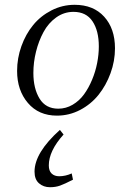

<svg xmlns="http://www.w3.org/2000/svg" viewBox="-20 -472 523 795"><path d="M50.8 -178.2Q50.8 -231 68.6 -280.8Q86.4 -330.6 117.4 -368.4Q148.4 -406.2 193.4 -429.2Q238.3 -452.1 289.1 -452.1Q366.7 -452.1 411.4 -402.8Q456.1 -353.5 456.1 -272Q456.1 -219.2 437.7 -168.9Q419.4 -118.7 388.2 -79.6Q356.9 -40.5 311.8 -16.8Q266.6 6.8 215.8 6.8Q140.1 6.8 95.5 -45.7Q50.8 -98.1 50.8 -178.2ZM118.2 -169.9Q118.2 -105.5 143.8 -63.7Q169.4 -22 221.2 -22Q252.9 -22 280.8 -38.3Q308.6 -54.7 327.9 -81.3Q347.2 -107.9 361.3 -141.8Q375.5 -175.8 382.3 -211.2Q389.2 -246.6 389.2 -279.8Q389.2 -344.7 363 -383.8Q336.9 -422.9 284.2 -422.9Q245.1 -422.9 212.6 -399.7Q180.2 -376.5 160.2 -339.4Q140.1 -302.2 129.2 -258.3Q118.2 -214.4 118.2 -169.9ZM123 238.8Q123 160.2 228 65.9L243.2 85Q182.1 152.8 182.1 212.9Q182.1 235.4 193.8 246.6Q205.6 257.8 225.1 257.8Q251 257.8 276.9 246.1L282.2 272Q247.1 290 228.5 296.6Q210 303.2 187 303.2Q160.2 303.2 141.6 287.1Q123 271 123 238.8Z"/></svg>

Font: Dihjauti S
Style: Italic
Weight: 400
Italic angle: -9°
Designer: T. Christopher White
Version: Version 3.0.0